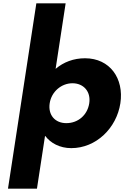

<svg xmlns="http://www.w3.org/2000/svg" viewBox="-20 -880 776 1160"><path d="M519.2 -256C508.5 -186 452.8 -136 380.8 -136C311.8 -136 269.5 -186 280.2 -256C291 -327 351.7 -377 417.7 -377C484.7 -377 530 -327 519.2 -256ZM707.2 -256C730.1 -406 643.8 -528 493.8 -528C424.8 -528 364.3 -505 316 -464L376.6 -860H199.6L28.2 260H203.2L251.9 -58H253.9C285.4 -16 340.7 15 410.7 15C560.7 15 684.2 -106 707.2 -256Z"/></svg>

Font: Sztylet
Style: BdObl
Weight: 700
Foundry: Cannot Into Space Fonts, PlusOne Fonts
Version: Version 0.12